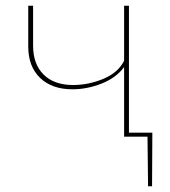

<svg xmlns="http://www.w3.org/2000/svg" viewBox="-20 -479 596 673"><path d="M513 174H499L497 0H415V-244Q387 -206 336 -186Q285 -166 234 -166Q162 -166 120.5 -206Q79 -246 79 -316V-459H96V-319Q96 -254 133 -217.5Q170 -181 236 -181Q290 -181 342 -202.5Q394 -224 415 -266V-459H432V-14H514Z"/></svg>

Font: Ysabeau SC Thin
Style: Regular
Weight: 200
Designer: Christian Thalmann (Catharsis Fonts)
Version: Version 0.003